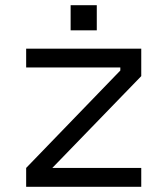

<svg xmlns="http://www.w3.org/2000/svg" viewBox="-20 -714 640 734"><path d="M80 -528V-456H440V-444.5L80 -72V0H520V-72H180L520 -423V-528ZM250 -598V-694H350V-598Z"/></svg>

Font: Kode
Style: Regular
Weight: 400
Monospace: yes
Designer: Isa Ozler
Foundry: Kadena LLC
Version: Version 1.000;gftools[0.9.28]